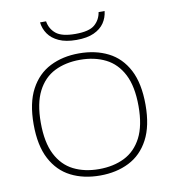

<svg xmlns="http://www.w3.org/2000/svg" viewBox="-87 -861 848 943"><g transform="rotate(-10 337.0 -389.0)"><path d="M337 7Q254.5 7 191.8 -24.8Q129 -56.5 93.5 -123.8Q58 -191 58 -297Q58 -403.5 94 -471Q130 -538.5 193 -570.2Q256 -602 337 -602Q419.5 -602 482.5 -570.2Q545.5 -538.5 580.8 -471Q616 -403.5 616 -297Q616 -191 580.2 -123.8Q544.5 -56.5 481.5 -24.8Q418.5 7 337 7ZM337 -25Q409 -25 464 -52.2Q519 -79.5 550 -139.2Q581 -199 581 -296Q581 -394.5 550 -454.8Q519 -515 464 -542.5Q409 -570 337 -570Q265 -570 210.2 -542.8Q155.5 -515.5 124.8 -455.8Q94 -396 94 -299Q94 -200.5 124.8 -140.2Q155.5 -80 210.2 -52.5Q265 -25 337 -25ZM338 -669Q285 -669 250.5 -684.8Q216 -700.5 197.8 -726.8Q179.5 -753 176 -785H206Q212 -747 241 -723Q270 -699 338 -699Q406.5 -699 434.2 -723Q462 -747 468 -785H498Q494.5 -752.5 476.8 -726.2Q459 -700 425 -684.5Q391 -669 338 -669Z"/></g></svg>

Font: Encode Sans SC Expanded Thin
Style: Regular
Weight: 250
Width: 7
Designer: Multiple Designers
Foundry: Impallari Type
Version: Version 3.002